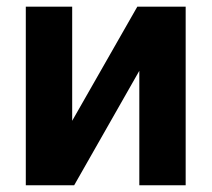

<svg xmlns="http://www.w3.org/2000/svg" viewBox="-20 -550 628 570"><path d="M387.7 -530.3H531.2V0H393.6V-339.8L200.2 0H56.6V-530.3H194.3V-191.4Z"/></svg>

Font: Pretendard
Style: Bold
Weight: 700
Designer: Base glyphs from Inter by Rasmus Andersson; Hangeul glyphs from Noto Sans CJK(Source Han Sans) by Jang Soo-young and Kan
Foundry: Kil Hyung-jin
Version: Version 1.309